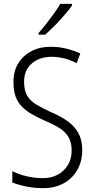

<svg xmlns="http://www.w3.org/2000/svg" viewBox="-20 -967 491 997"><path d="M407 -189Q407 -128 380.5 -83Q354 -38 308.5 -14Q263 10 206 10Q171 10 143 6Q115 2 90.5 -4.5Q66 -11 44 -19V-78Q81 -60 121.5 -51Q162 -42 205 -42Q246 -42 279 -59.5Q312 -77 332 -109Q352 -141 352 -186Q352 -228 335.5 -255.5Q319 -283 287 -303Q255 -323 209 -342Q174 -358 145 -374.5Q116 -391 94.5 -412.5Q73 -434 61.5 -464.5Q50 -495 50 -539Q49 -597 75 -638.5Q101 -680 145.5 -702.5Q190 -725 245 -724Q286 -724 324.5 -714.5Q363 -705 397 -689L378 -639Q341 -658 308.5 -665Q276 -672 246 -672Q207 -672 175 -657Q143 -642 124 -613.5Q105 -585 105 -543Q105 -497 121.5 -469.5Q138 -442 169.5 -423.5Q201 -405 244 -385Q296 -363 332 -337Q368 -311 387.5 -275Q407 -239 407 -189ZM354 -939Q343 -922 326.5 -902.5Q310 -883 291 -862Q272 -841 252 -822Q232 -803 215 -787H180V-795Q202 -820 223 -847Q244 -874 262.5 -900Q281 -926 293 -947H354Z"/></svg>

Font: Noto Sans Bengali Condensed Light
Style: Regular
Weight: 300
Width: 3
Designer: Jelle Bosma - Monotype Design Team
Foundry: Monotype Imaging Inc.
Version: Version 2.003